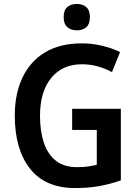

<svg xmlns="http://www.w3.org/2000/svg" viewBox="-20 -944 703 974"><path d="M346 -392H593V-29Q539 -10 483.5 0Q428 10 361 10Q210 10 132.5 -88Q55 -186 55 -358Q55 -469 94.5 -551.5Q134 -634 209.5 -679Q285 -724 395 -724Q448 -724 498 -712Q548 -700 589 -680L548 -578Q516 -596 476.5 -607Q437 -618 395 -618Q297 -618 240 -549Q183 -480 183 -356Q183 -280 202 -221.5Q221 -163 262.5 -129.5Q304 -96 371 -96Q404 -96 427 -99.5Q450 -103 471 -108V-285H346ZM370 -924Q399 -924 417.5 -908Q436 -892 436 -857Q436 -822 417.5 -806Q399 -790 370 -790Q341 -790 322 -806Q303 -822 303 -857Q303 -893 321.5 -908.5Q340 -924 370 -924Z"/></svg>

Font: Noto Sans Tamil SemiCondensed SemiBold
Style: Regular
Weight: 600
Width: 4
Designer: Jelle Bosma - Monotype Design Team
Foundry: Monotype Imaging Inc.
Version: Version 2.004; ttfautohint (v1.8.4.7-5d5b)